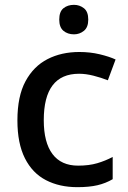

<svg xmlns="http://www.w3.org/2000/svg" viewBox="-20 -764 530 794"><path d="M300 10Q226 10 170 -19Q114 -48 83 -109.5Q52 -171 52 -266Q52 -366 85.5 -428Q119 -490 176.5 -519.5Q234 -549 308 -549Q353 -549 392.5 -539.5Q432 -530 458 -518L426 -432Q398 -443 366.5 -451Q335 -459 307 -459Q161 -459 161 -267Q161 -175 197 -127Q233 -79 303 -79Q348 -79 382 -89Q416 -99 446 -115V-23Q417 -6 383 2Q349 10 300 10ZM286 -744Q309 -744 327 -730Q345 -716 345 -683Q345 -651 327 -636.5Q309 -622 286 -622Q260 -622 242.5 -636.5Q225 -651 225 -683Q225 -716 242.5 -730Q260 -744 286 -744Z"/></svg>

Font: Noto Sans Tangsa Medium
Style: Regular
Weight: 500
Version: Version 1.504